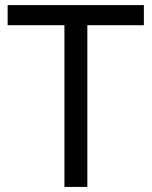

<svg xmlns="http://www.w3.org/2000/svg" viewBox="-20 -734 596 754"><path d="M323 0H233V-635H10V-714H545V-635H323Z"/></svg>

Font: Noto Sans Hebrew Droid SemiBold
Style: Regular
Weight: 600
Designer: Monotype Design Team
Foundry: Monotype Imaging Inc.
Version: Version 1.100; ttfautohint (v1.8.4.7-5d5b)